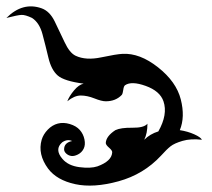

<svg xmlns="http://www.w3.org/2000/svg" viewBox="-80 -576 660 599"><path d="M-60 -520Q-9 -571 50 -550Q75 -541 90.5 -509.5Q106 -478 121.5 -444.5Q137 -411 156 -402Q188 -387 235.5 -397Q283 -407 302 -408Q356 -411 413 -366Q470 -321 484 -266Q498 -211 481 -170Q506 -166 526 -157Q546 -148 550 -140Q515 -144 489.5 -136.5Q464 -129 452 -119.5Q440 -110 422 -90Q368 -32 290 -10.5Q212 11 154.5 -1.5Q97 -14 70 -50Q37 -95 50 -140Q55 -157 69 -171.5Q83 -186 100.5 -190.5Q118 -195 138 -189Q158 -183 169 -170.5Q180 -158 183.5 -141Q187 -124 181 -112Q175 -100 163 -94Q151 -88 142 -89.5Q133 -91 126.5 -97Q120 -103 120 -110Q120 -131 145 -136Q130 -143 114 -132Q89 -110 115 -80Q133 -59 168 -54.5Q203 -50 224 -57Q268 -73 270 -100Q271 -106 260.5 -115Q250 -124 250 -130Q251 -151 280 -170Q297 -178 333 -177.5Q369 -177 380 -190Q380 -160 370 -140Q388 -158 414 -166Q444 -219 430 -260Q419 -292 374.5 -308Q330 -324 310 -310Q306 -307 304.5 -295.5Q303 -284 300 -280Q281 -260 250 -260Q237 -260 214.5 -269Q192 -278 172 -278Q152 -278 130 -260Q136 -276 151 -294Q166 -312 181 -315Q120 -323 100 -340.5Q80 -358 71 -396Q62 -434 52.5 -469.5Q43 -505 20 -520Q-1 -530 -13 -529.5Q-25 -529 -60 -520Z"/></svg>

Font: SOV_mook
Style: Book
Weight: 400
Version: Version 1.00